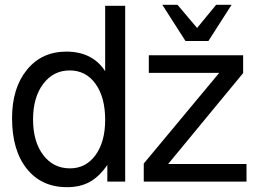

<svg xmlns="http://www.w3.org/2000/svg" viewBox="-20 -753 1072 796"><path d="M499 -729V0H425V-69Q391 -20 351.5 1.5Q312 23 258 23Q152 23 91 -53.5Q30 -130 30 -263Q30 -388 91.5 -463.5Q153 -539 255 -539Q363 -539 416 -458V-729ZM269 -461Q201 -461 159 -405Q117 -349 117 -258Q117 -166 159 -110.5Q201 -55 270 -55Q336 -55 376 -110Q416 -165 416 -256Q416 -350 376 -405.5Q336 -461 269 -461ZM988 -524V-450L677 -73H1002V0H576V-75L889 -451H597V-524ZM844 -583H749L653 -733H716L797 -637L876 -733H940Z"/></svg>

Font: ColatingCofangSans
Style: Regular
Weight: 400
Foundry: GNU
Version: Version 412.227;June 27, 2022;FontCreator 11.0.0.2412 32-bit